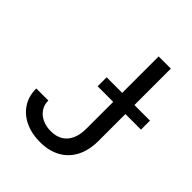

<svg xmlns="http://www.w3.org/2000/svg" viewBox="-206 -848 979 979"><g transform="rotate(45 283.5 -358.5)"><path d="M366.7 -727.1H454.6V-207.5Q454.6 -137.7 429 -89.1Q403.3 -40.5 356.9 -15.4Q310.5 9.8 247.1 9.8Q187.5 9.8 140.9 -12Q94.2 -33.7 67.6 -74.2Q41 -114.7 41 -170.4H127.9Q127.9 -139.6 143.3 -116.7Q158.7 -93.8 185.8 -81.1Q212.9 -68.4 247.1 -68.4Q285.2 -68.4 311.8 -84.2Q338.4 -100.1 352.5 -131.1Q366.7 -162.1 366.7 -207.5ZM254.4 -399.4V-464.4H566.9V-399.4Z"/></g></svg>

Font: Sahel VF Regular
Style: Regular
Weight: 400
Foundry: Saber Rastikerdar (saber.rastikerdar@gmail.com)
Version: Version 3.4.0